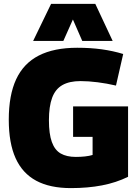

<svg xmlns="http://www.w3.org/2000/svg" viewBox="-20 -955 714 985"><path d="M25 -341Q25 -467 63 -548.5Q101 -630 179 -670Q257 -710 376 -710Q411 -710 442 -708Q473 -706 502 -702Q531 -698 558.5 -692Q586 -686 612 -678L575 -516Q528 -527 480.5 -533Q433 -539 393 -539Q336 -539 300 -518.5Q264 -498 247.5 -453.5Q231 -409 231 -338Q231 -268 246 -226.5Q261 -185 291.5 -167.5Q322 -150 369 -150Q394 -150 416.5 -152.5Q439 -155 455 -160V-253H355V-409H637V-48Q576 -18 503.5 -4Q431 10 344 10Q236 10 165.5 -28Q95 -66 60 -143.5Q25 -221 25 -341ZM150 -745 242 -935H469L558 -745H402L354 -855L305 -745Z"/></svg>

Font: Georama ExtraBold
Style: Regular
Weight: 800
Designer: Jean-Baptiste Levee
Foundry: Production Type
Version: Version 1.001